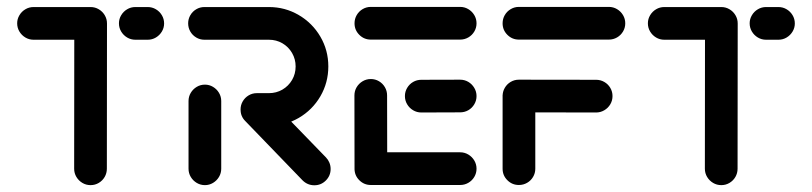

<svg xmlns="http://www.w3.org/2000/svg" viewBox="-20 -539 2364 559"><path d="M291.5 -470.4 291.1 -47.8Q291.1 -34.8 284.8 -23.9Q278.5 -13 267.6 -6.5Q256.7 0 243.7 0Q230.7 0 219.8 -6.5Q208.9 -13 202.4 -23.9Q195.9 -34.8 195.9 -47.8L196.3 -470.4ZM30 -471.1Q30 -483.7 36.5 -494.6Q43 -505.6 53.9 -512Q64.8 -518.5 77.8 -518.5H243.7Q256.7 -518.5 267.6 -512Q278.5 -505.6 285 -494.6Q291.5 -483.7 291.5 -470.7Q291.5 -458.1 285 -447.2Q278.5 -436.3 267.6 -429.8Q256.7 -423.3 243.7 -423.3H77.8Q64.8 -423.3 53.9 -429.8Q43 -436.3 36.5 -447.2Q30 -458.1 30 -471.1ZM326.3 -471.1Q326.3 -483.7 332.8 -494.6Q339.3 -505.6 350.2 -512Q361.1 -518.5 374.1 -518.5H410Q423 -518.5 433.9 -512Q444.8 -505.6 451.3 -494.6Q457.8 -483.7 457.8 -470.7Q457.8 -458.1 451.3 -447.2Q444.8 -436.3 433.9 -429.8Q423 -423.3 410 -423.3H374.1Q361.1 -423.3 350.2 -429.8Q339.3 -436.3 332.8 -447.2Q326.3 -458.1 326.3 -471.1Z M576.7 0Q563.7 0 552.8 -6.5Q541.9 -13 535.4 -23.9Q528.9 -34.8 528.9 -47.8V-244.8Q528.9 -257.8 535.4 -268.7Q541.9 -279.6 552.8 -286.1Q563.7 -292.6 576.7 -292.6Q589.3 -292.6 600.2 -286.1Q611.1 -279.6 617.6 -268.7Q624.1 -257.8 624.1 -244.8V-47.8Q624.1 -34.8 617.6 -23.9Q611.1 -13 600.2 -6.5Q589.3 0 576.7 0ZM942.6 -47Q942.6 -27.4 928.7 -13.5Q914.8 0.4 895.2 0.4Q875.2 0.4 860.7 -14.1L693.7 -187Q680.4 -200.4 680.4 -220Q680.4 -233 686.7 -243.9Q693 -254.8 703.9 -261.3Q714.8 -267.8 727.8 -267.8Q737.4 -267.8 746.3 -263.9Q755.2 -260 761.9 -253L929.3 -80.4Q935.6 -73.7 939.1 -65.2Q942.6 -56.7 942.6 -47ZM680.4 -220.4Q680.4 -233 686.7 -243.9Q693 -254.8 703.9 -261.3Q714.8 -267.8 727.8 -267.8H763Q784.4 -267.8 802.2 -278.1Q820 -288.5 830.4 -306.3Q840.7 -324.1 840.7 -345.6Q840.7 -366.7 830.4 -384.6Q820 -402.6 802.2 -413Q784.4 -423.3 763 -423.3H575.2Q562.2 -423.3 551.3 -429.8Q540.4 -436.3 534.1 -447.2Q527.8 -458.1 527.8 -471.1Q527.8 -483.7 534.1 -494.6Q540.4 -505.6 551.3 -512Q562.2 -518.5 575.2 -518.5H763Q810 -518.5 849.8 -495.2Q889.6 -471.9 912.8 -432.2Q935.9 -392.6 935.9 -345.6Q935.9 -298.5 912.8 -258.7Q889.6 -218.9 849.8 -195.7Q810 -172.6 763 -172.6H727.8Q714.8 -172.6 703.9 -179.1Q693 -185.6 686.7 -196.5Q680.4 -207.4 680.4 -220.4Z M1012.2 -44.8 1011.9 -261.1Q1011.9 -274.1 1018.3 -285Q1024.8 -295.9 1035.7 -302.4Q1046.7 -308.9 1059.6 -308.9Q1072.6 -308.9 1083.5 -302.4Q1094.4 -295.9 1100.7 -285Q1107 -274.1 1107 -261.1L1107.4 -44.8ZM1367.4 -47.8Q1367.4 -34.8 1360.9 -23.9Q1354.4 -13 1343.5 -6.7Q1332.6 -0.4 1319.6 -0.4H1059.6Q1040 -0.4 1026.1 -14.3Q1012.2 -28.1 1012.2 -47.8Q1012.2 -60.7 1018.5 -71.7Q1024.8 -82.6 1035.7 -89.1Q1046.7 -95.6 1059.6 -95.6H1319.6Q1332.6 -95.6 1343.5 -89.1Q1354.4 -82.6 1360.9 -71.7Q1367.4 -60.7 1367.4 -47.8ZM1158.9 -259.3Q1158.9 -272.2 1165.4 -283.1Q1171.9 -294.1 1182.8 -300.4Q1193.7 -306.7 1206.7 -306.7L1319.6 -307Q1332.6 -307 1343.5 -300.6Q1354.4 -294.1 1360.9 -283.1Q1367.4 -272.2 1367.4 -259.3Q1367.4 -246.3 1360.9 -235.4Q1354.4 -224.4 1343.5 -218.1Q1332.6 -211.9 1319.6 -211.9L1206.7 -211.5Q1193.7 -211.5 1182.8 -218Q1171.9 -224.4 1165.4 -235.4Q1158.9 -246.3 1158.9 -259.3ZM1012.2 -471.1Q1012.2 -484.1 1018.5 -495Q1024.8 -505.9 1035.7 -512.4Q1046.7 -518.9 1059.6 -518.9H1319.6Q1332.6 -518.9 1343.5 -512.4Q1354.4 -505.9 1360.9 -495Q1367.4 -484.1 1367.4 -471.1Q1367.4 -458.1 1360.9 -447.2Q1354.4 -436.3 1343.5 -430Q1332.6 -423.7 1319.6 -423.7H1059.6Q1040 -423.7 1026.1 -437.6Q1012.2 -451.5 1012.2 -471.1Z M1538.5 -262.2V-47.8Q1538.5 -34.8 1532 -23.9Q1525.6 -13 1514.6 -6.7Q1503.7 -0.4 1490.7 -0.4Q1471.1 -0.4 1457.2 -14.3Q1443.3 -28.1 1443.3 -47.8V-262.2ZM1763.3 -259.3Q1763.3 -246.3 1756.9 -235.4Q1750.4 -224.4 1739.4 -218Q1728.5 -211.5 1715.6 -211.5L1490.7 -211.9Q1471.1 -211.9 1457.2 -225.7Q1443.3 -239.6 1443.3 -259.3Q1443.3 -272.2 1449.6 -283.1Q1455.9 -294.1 1466.9 -300.6Q1477.8 -307 1490.7 -307L1715.6 -306.7Q1728.5 -306.7 1739.4 -300.4Q1750.4 -294.1 1756.9 -283.1Q1763.3 -272.2 1763.3 -259.3ZM1443.3 -471.1Q1443.3 -484.1 1449.6 -495Q1455.9 -505.9 1466.9 -512.4Q1477.8 -518.9 1490.7 -518.9H1752.6Q1765.6 -518.9 1776.5 -512.4Q1787.4 -505.9 1793.9 -495Q1800.4 -484.1 1800.4 -471.1Q1800.4 -458.1 1793.9 -447.2Q1787.4 -436.3 1776.5 -430Q1765.6 -423.7 1752.6 -423.7H1490.7Q1471.1 -423.7 1457.2 -437.6Q1443.3 -451.5 1443.3 -471.1Z M2127.8 -470.4 2127.4 -47.8Q2127.4 -34.8 2121.1 -23.9Q2114.8 -13 2103.9 -6.5Q2093 0 2080 0Q2067 0 2056.1 -6.5Q2045.2 -13 2038.7 -23.9Q2032.2 -34.8 2032.2 -47.8L2032.6 -470.4ZM1866.3 -471.1Q1866.3 -483.7 1872.8 -494.6Q1879.3 -505.6 1890.2 -512Q1901.1 -518.5 1914.1 -518.5H2080Q2093 -518.5 2103.9 -512Q2114.8 -505.6 2121.3 -494.6Q2127.8 -483.7 2127.8 -470.7Q2127.8 -458.1 2121.3 -447.2Q2114.8 -436.3 2103.9 -429.8Q2093 -423.3 2080 -423.3H1914.1Q1901.1 -423.3 1890.2 -429.8Q1879.3 -436.3 1872.8 -447.2Q1866.3 -458.1 1866.3 -471.1ZM2162.6 -471.1Q2162.6 -483.7 2169.1 -494.6Q2175.6 -505.6 2186.5 -512Q2197.4 -518.5 2210.4 -518.5H2246.3Q2259.3 -518.5 2270.2 -512Q2281.1 -505.6 2287.6 -494.6Q2294.1 -483.7 2294.1 -470.7Q2294.1 -458.1 2287.6 -447.2Q2281.1 -436.3 2270.2 -429.8Q2259.3 -423.3 2246.3 -423.3H2210.4Q2197.4 -423.3 2186.5 -429.8Q2175.6 -436.3 2169.1 -447.2Q2162.6 -458.1 2162.6 -471.1Z"/></svg>

Font: 26F Galaxy Sans Extra Bold
Style: Regular
Weight: 800
Designer: C₂₉H₂₅N₃O₅
Version: Version 1.100